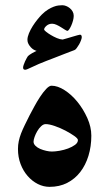

<svg xmlns="http://www.w3.org/2000/svg" viewBox="-20 -709 412 735"><path d="M329.6 -189.5Q329.6 -148.4 318.6 -112.5Q307.6 -76.7 287.1 -50.3Q266.6 -23.9 237.1 -8.8Q207.5 6.3 169.9 6.3Q146.5 6.3 124.8 -4.6Q103 -15.6 85.9 -35.2Q68.8 -54.7 58.8 -81.1Q48.8 -107.4 48.8 -138.7Q48.8 -154.3 51.8 -168.5Q54.7 -182.6 60.5 -197.8Q66.4 -212.9 74.7 -230Q83 -247.1 93.3 -267.6Q100.6 -281.2 111.1 -300.8Q121.6 -320.3 133.3 -338.1Q145 -356 156.7 -368.4Q168.5 -380.9 177.2 -380.9Q200.7 -380.9 227.3 -363.8Q253.9 -346.7 276.4 -319.1Q298.8 -291.5 314.2 -257.3Q329.6 -223.1 329.6 -189.5ZM278.3 -172.9Q278.3 -178.7 264.2 -188.7Q250 -198.7 230.5 -209Q210.9 -219.2 189.7 -226.6Q168.5 -233.9 154.8 -233.9Q146 -233.9 137.5 -225.8Q128.9 -217.8 122.6 -206.8Q116.2 -195.8 112.3 -184.6Q108.4 -173.3 108.4 -166.5Q108.4 -158.2 115.7 -150.9Q123 -143.6 134 -138.9Q145 -134.3 157 -131.6Q168.9 -128.9 178.7 -128.9Q190.9 -128.9 208 -131.8Q225.1 -134.8 240.7 -140.6Q256.3 -146.5 267.3 -154.5Q278.3 -162.6 278.3 -172.9ZM293 -566.4Q293 -562.5 290 -554.4Q287.1 -546.4 282.7 -538.8Q278.3 -531.2 273.4 -524.7Q268.6 -518.1 264.6 -517.1Q260.7 -515.6 248.5 -511Q236.3 -506.3 220.5 -500.2Q204.6 -494.1 188 -487.5Q171.4 -481 158.2 -476.1Q126.5 -463.9 104 -452.9Q81.5 -441.9 76.7 -441.9Q73.2 -441.9 70.8 -443.6Q68.4 -445.3 68.4 -450.7Q68.4 -454.1 70.6 -460.7Q72.8 -467.3 75.9 -474.1Q79.1 -481 82.3 -486.6Q85.4 -492.2 86.9 -494.1Q88.9 -496.1 93.3 -499.3Q97.7 -502.4 102.8 -505.4Q107.9 -508.3 112.8 -510.7Q117.7 -513.2 120.1 -514.2Q114.7 -515.6 108.9 -519Q103 -522.5 97.9 -528.1Q92.8 -533.7 88.9 -540.8Q85 -547.9 85 -556.6Q85 -567.4 90.8 -581.5Q96.7 -595.7 105.2 -609.1Q113.8 -622.6 123.3 -634.3Q132.8 -646 140.1 -653.3Q152.3 -665.5 164.1 -672.6Q175.8 -679.7 185.5 -683.3Q195.3 -687 203.6 -688Q211.9 -689 218.3 -689Q225.6 -689 233.2 -686Q240.7 -683.1 247.3 -677.7Q253.9 -672.4 258.1 -664.8Q262.2 -657.2 262.2 -648.4Q262.2 -640.1 259.5 -630.1Q256.8 -620.1 252.9 -611.3Q249 -602.5 244.9 -596.7Q240.7 -590.8 238.3 -590.8Q235.8 -590.8 229 -595Q222.2 -599.1 213.9 -604.5Q205.6 -609.9 196.5 -614Q187.5 -618.2 179.7 -618.2Q167 -618.2 158 -610.4Q148.9 -602.5 148.9 -595.7Q148.9 -593.8 156.2 -587.6Q163.6 -581.5 174.6 -575Q185.5 -568.4 197.8 -563.2Q210 -558.1 219.7 -557.6Q227.5 -559.6 238 -562.7Q248.5 -565.9 258.5 -568.8Q268.6 -571.8 276.4 -574Q284.2 -576.2 286.1 -576.2Q293 -576.2 293 -566.4Z"/></svg>

Font: Accordance
Style: Bold
Weight: 700
Version: Version 1.2 (build January 31, 2020) Miklal Software Solutio